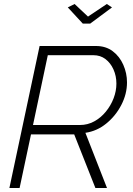

<svg xmlns="http://www.w3.org/2000/svg" viewBox="-20 -940 664 960"><path d="M27 0 178 -710H460Q509 -710 543.5 -684Q578 -658 596.5 -616Q615 -574 615 -528Q615 -470 586.5 -415Q558 -360 511 -322Q464 -284 407 -276L515 0H457L351 -268H135L78 0ZM380 -315Q418 -315 451 -333Q484 -351 509 -381.5Q534 -412 548 -448.5Q562 -485 562 -522Q562 -560 547.5 -592.5Q533 -625 507.5 -644.5Q482 -664 447 -664H219L145 -315ZM319 -903 353 -920 420 -857 514 -920 540 -903 431 -822H394Z"/></svg>

Font: Raleway Light
Style: Italic
Weight: 300
Italic angle: -12°
Designer: Matt McInerney, Pablo Impallari, Rodrigo Fuenzalida
Foundry: Matt McInerney, Pablo Impallari, Rodrigo Fuenzalida
Version: Version 4.026